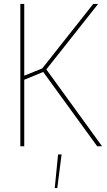

<svg xmlns="http://www.w3.org/2000/svg" viewBox="-20 -748 547 982"><path d="M84 -728H104V-361L196 -398L457 -728H482L217 -393L502 0H477L201 -380L104 -340V0H84ZM277 42H295L273 214H260Z"/></svg>

Font: Murecho Thin
Style: Regular
Weight: 100
Designer: Neil Summerour
Foundry: Positype
Version: Version 1.010